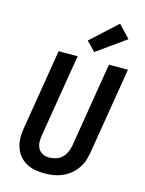

<svg xmlns="http://www.w3.org/2000/svg" viewBox="-144 -1079 888 1172"><g transform="rotate(15 300.0 -493.0)"><path d="M255 8Q224 8 194 2.5Q164 -3 138.5 -17.5Q113 -32 94.5 -55Q76 -78 67 -106.5Q58 -135 57.5 -166Q57 -197 63 -228L146 -735H266L180 -212Q176 -190 177 -168.5Q178 -147 188 -129Q198 -111 217 -102Q236 -93 257 -93Q279 -93 300 -99.5Q321 -106 337.5 -121.5Q354 -137 363 -157.5Q372 -178 376 -199L464 -735H584L493 -182Q488 -155 478.5 -129Q469 -103 452 -80Q435 -57 411.5 -39Q388 -21 362 -10.5Q336 0 309 4Q282 8 255 8ZM357 -786 301 -844 465 -994 539 -916Z"/></g></svg>

Font: Iosevka Curly Extended Oblique
Style: Bold
Weight: 700
Width: 7
Italic angle: -9°
Monospace: yes
Designer: Belleve Invis
Foundry: Belleve Invis
Version: Version 11.1.0; ttfautohint (v1.8.3)